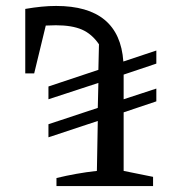

<svg xmlns="http://www.w3.org/2000/svg" viewBox="-20 -626 615 646"><path d="M143 -164V-208L309 -263L311 -347L143 -292V-335L311 -391L313 -477Q289 -512 255.5 -526.5Q222 -541 168 -541Q151 -541 134 -540L95 -379H65V-596Q94 -601 119.5 -603.5Q145 -606 169 -606Q382 -606 395 -419L506 -456V-412L396 -375V-292L506 -328V-285L396 -248V-51L495 -31V0H170V-27Q203 -35 236.5 -41Q270 -47 306 -51L309 -219Z"/></svg>

Font: Piazzolla SC
Style: Regular
Weight: 400
Designer: Juan Pablo del Peral
Foundry: Huerta Tipografica
Version: Version 1.330